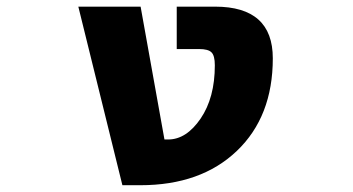

<svg xmlns="http://www.w3.org/2000/svg" viewBox="-20 -544 1040 566"><path d="M613.3 -351.6Q613.3 -379.9 603.5 -389.6Q593.8 -399.4 567.4 -399.4H501V-524.4H614.3Q784.2 -524.4 784.2 -372.1Q784.2 -200.2 678.2 -99.1Q572.3 2 393.6 2H340.8L210.9 -524.4H394.5L464.8 -132.8H475.6Q529.3 -132.8 571.3 -194.3Q613.3 -255.9 613.3 -351.6Z"/></svg>

Font: Gen Shin Gothic Monospace Heavy
Style: Bold
Weight: 800
Designer: [Source Han Sans]
Ryoko NISHIZUKA  (kana & ideographs); Paul D. Hunt (Latin, Greek & Cyrillic); Wenlong ZHANG  (bopomofo
Version: Version 1.002.20150607